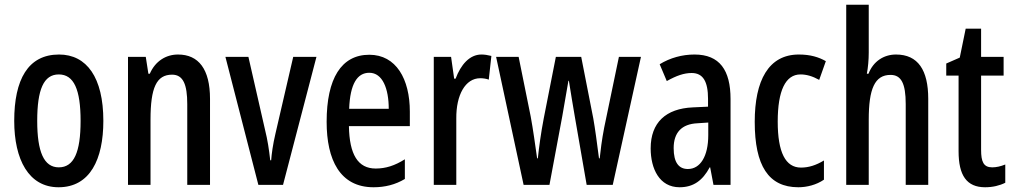

<svg xmlns="http://www.w3.org/2000/svg" viewBox="-20 -780 4277 810"><path d="M416 -270C416 -453 346 -550 229 -550C98 -550 40 -444 40 -270C40 -107 101 10 227 10C360 10 416 -108 416 -270ZM137 -270C137 -402 164 -466 228 -466C292 -466 320 -402 320 -270C320 -138 292 -74 228 -74C165 -74 137 -140 137 -270Z M731 -550C680 -550 635 -522 612 -469H606L595 -540H520V0H615V-275C615 -410 640 -465 706 -465C753 -465 770 -423 770 -341V0H866V-363C866 -488 818 -550 731 -550Z M1070 0H1174L1315 -540H1217L1142 -216C1131 -169 1126 -131 1124 -104H1120C1115 -149 1109 -189 1098 -233L1028 -540H931Z M1538 -549C1420 -549 1358 -449 1358 -266C1358 -106 1414 10 1556 10C1604 10 1648 -1 1688 -25V-108C1645 -81 1607 -69 1565 -69C1490 -69 1454 -128 1452 -248H1709V-309C1709 -447 1651 -549 1538 -549ZM1538 -473C1594 -473 1620 -406 1620 -321H1453C1457 -426 1487 -473 1538 -473Z M2011 -550C1961 -550 1924 -507 1902 -448H1896L1883 -540H1810V0H1905V-280C1904 -379 1943 -450 2006 -450C2018 -450 2032 -448 2042 -444L2053 -544C2037 -548 2024 -550 2011 -550Z M2405 -288 2455 0H2565L2684 -540H2591L2529 -242C2519 -191 2513 -141 2510 -112H2507C2499 -175 2490 -241 2483 -280L2432 -540H2325L2274 -281C2262 -219 2254 -159 2249 -112H2246C2238 -168 2229 -234 2219 -288L2168 -540H2073L2189 0H2298L2352 -289C2358 -323 2370 -394 2378 -439H2380C2386 -397 2399 -326 2405 -288Z M2910 -550C2858 -550 2807 -536 2763 -509L2793 -438C2834 -461 2866 -472 2898 -472C2946 -472 2967 -436 2967 -363V-330L2903 -327C2789 -322 2725 -263 2725 -154C2725 -68 2762 10 2847 10C2905 10 2944 -18 2974 -74H2976L2990 0H3062V-362C3062 -484 3016 -550 2910 -550ZM2923 -260 2968 -263V-210C2968 -120 2934 -67 2882 -67C2844 -67 2822 -94 2822 -155C2822 -220 2855 -257 2923 -260Z M3348 10C3384 10 3424 0 3456 -22V-103C3423 -83 3392 -73 3359 -73C3294 -73 3261 -137 3261 -267C3261 -398 3294 -466 3357 -466C3382 -466 3407 -459 3436 -443L3464 -522C3434 -539 3399 -550 3350 -550C3222 -550 3164 -440 3164 -266C3164 -81 3222 10 3348 10Z M3645 -558V-760H3550V0H3645V-275C3645 -405 3670 -464 3737 -464C3782 -464 3801 -428 3801 -341V0H3896V-363C3896 -484 3853 -550 3760 -550C3708 -550 3664 -521 3644 -469H3637C3642 -494 3645 -528 3645 -558Z M4166 -74C4129 -74 4119 -98 4119 -148V-461H4214V-540H4119V-659H4054L4029 -537L3972 -512V-461H4024V-142C4024 -40 4058 10 4136 10C4168 10 4197 3 4221 -9V-86C4201 -78 4183 -74 4166 -74Z"/></svg>

Font: Noto Sans Gujarati ExtraCondensed Medium
Style: Regular
Weight: 500
Width: 2
Designer: Jelle Bosma - Monotype Design Team, Universal Thirst
Foundry: Monotype Imaging Inc.
Version: Version 2.106